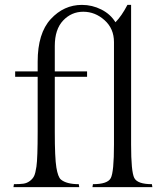

<svg xmlns="http://www.w3.org/2000/svg" viewBox="-20 -765 673 785"><path d="M516 -745V-174Q516 -63 529 -37.5Q542 -12 601 -12L603 0H358L360 -12Q420 -12 433 -37Q446 -62 446 -174V-593Q446 -648 407.5 -682.5Q369 -717 320.5 -717Q272 -717 238 -681Q204 -645 204 -577V-473H336V-451H204V-226Q204 -119 210.5 -80Q217 -41 229 -31Q252 -12 302 -12L304 0H35L37 -12Q61 -12 75.5 -14Q90 -16 102 -25Q114 -34 119.5 -45.5Q125 -57 129 -84Q134 -119 134 -226V-451H42V-473H134V-513Q134 -629 187.5 -687Q241 -745 315 -745Q357 -745 394.5 -726Q432 -707 452 -674Q477 -699 501 -745Z"/></svg>

Font: Gilda Display
Style: Regular
Weight: 400
Designer: Eduardo Rodriguez Tunni
Foundry: Eduardo Rodriguez Tunni
Version: Version 1.001